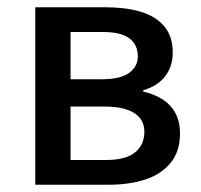

<svg xmlns="http://www.w3.org/2000/svg" viewBox="-20 -508 553 528"><path d="M77 0V-488H270Q325 -488 366 -476Q407 -464 431 -436.5Q455 -409 455 -363Q455 -325 434 -298Q413 -271 374 -260V-256Q402 -250 425 -236Q448 -222 461.5 -198.5Q475 -175 475 -141Q475 -92 449.5 -60.5Q424 -29 380 -14.5Q336 0 279 0ZM174 -290H258Q311 -290 335 -307.5Q359 -325 359 -353Q359 -385 336 -402.5Q313 -420 262 -420H174ZM174 -68H271Q326 -68 351.5 -89Q377 -110 377 -146Q377 -179 349.5 -197Q322 -215 266 -215H174Z"/></svg>

Font: UmiuVSE Medium
Style: Regular
Weight: 500
Designer: Paul D. Hunt
Foundry: Adobe
Version: Version 3.046;September 5, 2023;FontCreator 14.0.0.2901 64-b